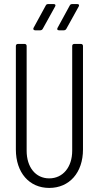

<svg xmlns="http://www.w3.org/2000/svg" viewBox="-20 -916 486 944"><path d="M153 -767H178C183 -767 188 -770 190 -774L251 -884C255 -891 252 -896 244 -896H217C212 -896 207 -894 205 -889L145 -779C141 -772 146 -767 153 -767ZM270 -767H294C299 -767 304 -770 306 -774L367 -884C371 -891 368 -896 360 -896H335C330 -896 325 -894 323 -889L263 -779C259 -772 262 -767 270 -767ZM222 8C321 8 388 -67 388 -181V-690C388 -696 384 -700 378 -700H345C339 -700 335 -696 335 -690V-175C335 -94 289 -39 222 -39C155 -39 111 -94 111 -175V-690C111 -696 107 -700 101 -700H68C62 -700 58 -696 58 -690V-181C58 -67 124 8 222 8Z"/></svg>

Font: Barlow Condensed Light
Style: Regular
Weight: 300
Width: 3
Designer: Jeremy Tribby
Foundry: Tribby Type
Version: Version 1.422;hotconv 1.0.109;makeotfexe 2.5.65596